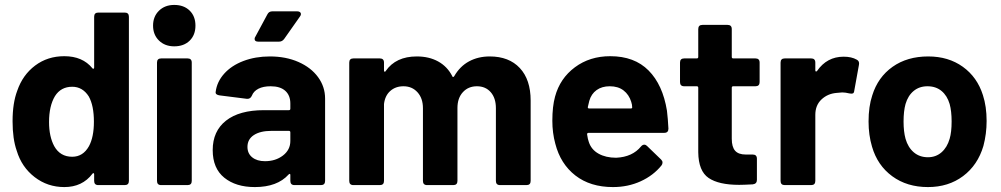

<svg xmlns="http://www.w3.org/2000/svg" viewBox="-20 -751 4062 779"><path d="M379 -700H486Q503 -700 503 -683V-17Q503 0 486 0H379Q362 0 362 -17V-44Q362 -48 359.5 -48.5Q357 -49 355 -46Q314 8 241 8Q173 8 120.5 -32.5Q68 -73 48 -139Q31 -187 31 -259Q31 -333 50 -383Q72 -447 122.5 -485Q173 -523 241 -523Q315 -523 355 -474Q357 -471 359.5 -472Q362 -473 362 -477V-683Q362 -700 379 -700ZM361 -257Q361 -323 340 -360Q315 -399 273 -399Q227 -399 203 -361Q179 -321 179 -256Q179 -197 200 -158Q224 -115 273 -115Q317 -115 341 -158Q361 -195 361 -257Z M601 -647Q601 -684 625 -707.5Q649 -731 687 -731Q726 -731 749.5 -708Q773 -685 773 -647Q773 -609 749.5 -586Q726 -563 687 -563Q649 -563 625 -586.5Q601 -610 601 -647ZM617 -17V-497Q617 -514 634 -514H741Q758 -514 758 -497V-17Q758 0 741 0H634Q617 0 617 -17Z M1299 -351V-17Q1299 0 1282 0H1175Q1158 0 1158 -17V-41Q1158 -45 1156 -45.5Q1154 -46 1151 -43Q1105 8 1014 8Q937 8 890 -30Q843 -68 843 -142Q843 -219 897 -261.5Q951 -304 1051 -304H1152Q1158 -304 1158 -310V-331Q1158 -364 1137.5 -382.5Q1117 -401 1078 -401Q1048 -401 1028.5 -391Q1009 -381 1002 -363Q996 -349 982 -350L871 -364Q863 -365 858.5 -368.5Q854 -372 855 -378Q860 -419 889.5 -452Q919 -485 967.5 -503.5Q1016 -522 1075 -522Q1140 -522 1191 -499.5Q1242 -477 1270.5 -438Q1299 -399 1299 -351ZM1158 -179V-214Q1158 -220 1152 -220H1081Q1036 -220 1010 -203Q984 -186 984 -155Q984 -128 1003.5 -112.5Q1023 -97 1055 -97Q1098 -97 1128 -120Q1158 -143 1158 -179ZM1013 -593Q1013 -598 1016 -602L1065 -693Q1071 -705 1085 -705H1186Q1193 -705 1197 -702Q1201 -699 1201 -694Q1201 -689 1197 -684L1133 -593Q1125 -582 1112 -582H1028Q1013 -582 1013 -593Z M2133 -343V-17Q2133 0 2116 0H2009Q1992 0 1992 -17V-312Q1992 -353 1971 -377Q1950 -401 1915 -401Q1880 -401 1858 -377Q1836 -353 1836 -313V-17Q1836 0 1819 0H1713Q1696 0 1696 -17V-312Q1696 -352 1674 -376.5Q1652 -401 1617 -401Q1585 -401 1563.5 -382Q1542 -363 1538 -329V-17Q1538 0 1521 0H1414Q1397 0 1397 -17V-497Q1397 -514 1414 -514H1521Q1538 -514 1538 -497V-465Q1538 -461 1540.5 -460Q1543 -459 1545 -463Q1586 -522 1671 -522Q1721 -522 1758 -501.5Q1795 -481 1815 -442Q1816 -438 1818.5 -438.5Q1821 -439 1823 -442Q1846 -482 1883 -502Q1920 -522 1967 -522Q2045 -522 2089 -475Q2133 -428 2133 -343Z M2581 -157Q2587 -164 2594 -164Q2600 -164 2605 -159L2662 -104Q2668 -98 2668 -92Q2668 -85 2664 -80Q2631 -39 2579.5 -15.5Q2528 8 2467 8Q2375 8 2314.5 -39Q2254 -86 2233 -168Q2221 -212 2221 -261Q2221 -319 2232 -359Q2252 -433 2312.5 -478Q2373 -523 2456 -523Q2554 -523 2611.5 -465Q2669 -407 2686 -302Q2690 -269 2692 -229Q2692 -212 2675 -212H2368Q2362 -212 2362 -206Q2365 -185 2369 -175Q2379 -144 2408.5 -127.5Q2438 -111 2480 -111Q2546 -114 2581 -157ZM2371 -342Q2366 -323 2365 -317Q2364 -311 2370 -311H2540Q2545 -311 2545 -315Q2545 -326 2541 -338Q2532 -367 2510 -384Q2488 -401 2454 -401Q2422 -401 2400.5 -385.5Q2379 -370 2371 -342Z M3045 -401H2955Q2949 -401 2949 -395V-188Q2949 -155 2962.5 -139.5Q2976 -124 3006 -124H3034Q3051 -124 3051 -107V-21Q3051 -5 3034 -3Q2996 -1 2979 -1Q2896 -1 2855 -29Q2814 -57 2813 -133V-395Q2813 -401 2807 -401H2756Q2739 -401 2739 -418V-497Q2739 -514 2756 -514H2807Q2813 -514 2813 -520V-633Q2813 -650 2830 -650H2932Q2949 -650 2949 -633V-520Q2949 -514 2955 -514H3045Q3062 -514 3062 -497V-418Q3062 -401 3045 -401Z M3456 -509Q3468 -503 3465 -488L3446 -383Q3445 -374 3440.5 -372Q3436 -370 3426 -372Q3410 -376 3397 -376Q3390 -376 3374 -374Q3338 -371 3313 -347.5Q3288 -324 3288 -285V-17Q3288 0 3271 0H3164Q3147 0 3147 -17V-497Q3147 -514 3164 -514H3271Q3288 -514 3288 -497V-466Q3288 -462 3290 -461Q3292 -460 3295 -463Q3335 -521 3403 -521Q3435 -521 3456 -509Z M3518 -156Q3504 -203 3504 -258Q3504 -319 3519 -364Q3542 -438 3601.5 -480Q3661 -522 3746 -522Q3828 -522 3886.5 -480Q3945 -438 3968 -365Q3983 -319 3983 -260Q3983 -208 3970 -159Q3947 -81 3887.5 -36.5Q3828 8 3745 8Q3660 8 3600 -36Q3540 -80 3518 -156ZM3833 -188Q3841 -215 3841 -258Q3841 -300 3833 -329Q3823 -363 3800 -382Q3777 -401 3743 -401Q3710 -401 3687 -382Q3664 -363 3654 -329Q3646 -300 3646 -258Q3646 -217 3654 -188Q3664 -153 3687.5 -133Q3711 -113 3745 -113Q3777 -113 3800 -133Q3823 -153 3833 -188Z"/></svg>

Font: Barlow
Style: Bold
Weight: 700
Designer: Jeremy Tribby
Foundry: Jeremy Tribby
Version: Version 1.101 August 23, 2024